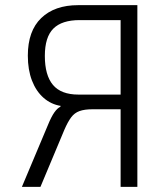

<svg xmlns="http://www.w3.org/2000/svg" viewBox="-20 -725 653 745"><path d="M65 0 166 -240Q179 -272 191 -289Q203 -306 215 -311L214 -313L216 -314Q178 -320 149 -345.5Q120 -371 104 -412.5Q88 -454 88 -509Q88 -605 140 -655Q192 -705 283 -705H513V0H448V-301H338Q308 -301 288.5 -294Q269 -287 256 -269.5Q243 -252 230 -222L137 0ZM284 -358H448V-647H289Q220 -647 187 -614Q154 -581 154 -508Q154 -433 185.5 -395.5Q217 -358 284 -358Z"/></svg>

Font: Nunito Sans 7pt Condensed Light
Style: Regular
Weight: 300
Width: 3
Designer: Vernon Adams
Foundry: Vernon Adams
Version: Version 3.101;gftools[0.9.27]